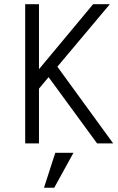

<svg xmlns="http://www.w3.org/2000/svg" viewBox="-20 -670 549 897"><path d="M162.1 0V-255.9L207 -309.6L433.6 0H508.8L248 -358.4L493.2 -650.4H415L162.1 -346.7V-650.4H97.7V0ZM238.3 43.9H323.2L233.4 207H185.5Z"/></svg>

Font: Lohit Devanagari
Style: Regular
Weight: 400
Version: 2.95.4